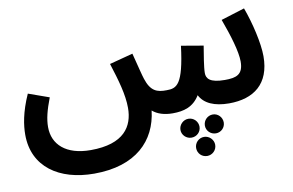

<svg xmlns="http://www.w3.org/2000/svg" viewBox="-73 -578 1455 952"><g transform="rotate(-10 654.5 -101.5)"><path d="M767 5C823 5 871 -8 904 -62C926 -18 977 5 1051 5C1176 5 1259 -57 1259 -196C1259 -261 1234 -368 1205 -446L1086 -409C1117 -325 1143 -240 1143 -190C1143 -123 1107 -113 1050 -113C974 -113 958 -137 958 -164C958 -194 969 -256 976 -299L865 -318C841 -125 808 -113 757 -113C709 -112 677 -123 656 -188C649 -209 641 -244 621 -321L503 -290C531 -202 553 -127 553 -60C553 32 504 114 335 114C211 114 146 53 146 -35C146 -76 157 -119 180 -179L76 -216C37 -129 28 -64 28 -17C28 145 156 232 332 232C543 232 649 122 666 -27C690 -6 725 5 767 5ZM838 140C865 140 886 119 886 93C886 67 865 45 838 45C812 45 790 67 790 93C790 119 812 140 838 140ZM961 140C987 140 1008 119 1008 93C1008 67 987 45 961 45C934 45 913 67 913 93C913 119 934 140 961 140ZM899 243C925 243 947 222 947 195C947 169 925 147 899 147C872 147 851 169 851 195C851 222 872 243 899 243Z"/></g></svg>

Font: Noto Sans Arabic UI Semi
Style: Regular
Weight: 600
Designer: Nadine Chahine - Monotype Design Team
Foundry: Monotype Imaging Inc.
Version: Version 1.900